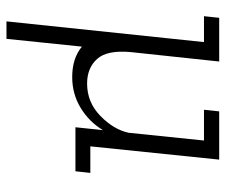

<svg xmlns="http://www.w3.org/2000/svg" viewBox="-72 -412 697 593"><g transform="rotate(90 276.5 -115.5)"><path d="M509 0H373L382 -85Q356 -42 313 -16Q270 10 218 10Q160 10 124 -20L100 213H46L110 -397H30L35 -444H170L141 -172Q134 -98 162 -67Q190 -36 238 -36Q296 -36 338 -77Q380 -118 390 -164L414 -397H319L324 -444H473L432 -46H514Z"/></g></svg>

Font: Zilla Slab Light
Style: Italic
Weight: 300
Italic angle: -6°
Designer: Typotheque.com
Foundry: Typotheque type foundry
Version: Version 1.1; 2017; ttfautohint (v1.6)